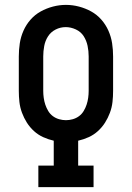

<svg xmlns="http://www.w3.org/2000/svg" viewBox="-20 -766 540 786"><path d="M137 0V-88H200V-190Q178 -195 157 -204.5Q136 -214 119 -229.5Q102 -245 90 -264Q78 -283 70 -304.5Q62 -326 59.5 -348.5Q57 -371 57 -394V-535Q57 -562 61 -588.5Q65 -615 76 -640Q87 -665 105 -685.5Q123 -706 146.5 -719Q170 -732 196.5 -739Q223 -746 250 -746Q277 -746 303.5 -739Q330 -732 353.5 -719Q377 -706 395 -685.5Q413 -665 424 -640Q435 -615 439 -588.5Q443 -562 443 -535V-394Q443 -371 440.5 -348.5Q438 -326 430 -304.5Q422 -283 410 -264Q398 -245 381 -229.5Q364 -214 343 -204.5Q322 -195 300 -190V-88H363V0ZM250 -274Q264 -274 278 -278Q292 -282 303.5 -290.5Q315 -299 322.5 -311.5Q330 -324 334.5 -337.5Q339 -351 341 -365.5Q343 -380 343 -394V-535Q343 -557 338.5 -578.5Q334 -600 322.5 -618Q311 -636 290.5 -645.5Q270 -655 249 -655Q227 -655 207.5 -645Q188 -635 176.5 -617Q165 -599 161 -577.5Q157 -556 157 -535V-394Q157 -380 159 -365.5Q161 -351 165.5 -337.5Q170 -324 177.5 -311.5Q185 -299 196.5 -290.5Q208 -282 222 -278Q236 -274 250 -274Z"/></svg>

Font: Iosevka Slab Semibold
Style: Regular
Weight: 600
Monospace: yes
Designer: Belleve Invis
Foundry: Belleve Invis
Version: Version 11.1.1; ttfautohint (v1.8.3)